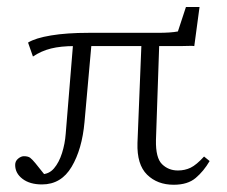

<svg xmlns="http://www.w3.org/2000/svg" viewBox="-20 -507 637 538"><path d="M466.8 10.7Q420.9 10.7 392.1 -17.6Q363.3 -45.9 365.2 -106.4L377 -400.4L426.8 -401.4L417 -114.3Q416 -64.5 434.1 -46.9Q452.1 -29.3 478.5 -29.3Q498 -29.3 514.2 -37.1Q530.3 -44.9 551.8 -68.4L567.4 -55.7Q550.8 -27.3 528.3 -8.3Q505.9 10.7 466.8 10.7ZM97.7 9.8Q63.5 9.8 43 -5.9Q22.5 -21.5 22.5 -44.9Q22.5 -55.7 30.8 -62.5Q39.1 -69.3 46.9 -69.3Q58.6 -69.3 64.5 -64.9Q70.3 -60.5 79.1 -49.8L110.4 -10.7L94.7 -18.6Q117.2 -18.6 131.3 -35.2Q145.5 -51.8 153.8 -78.1Q162.1 -104.5 164.1 -131.8L186.5 -405.3H238.3L216.8 -165Q210 -88.9 180.7 -39.6Q151.4 9.8 97.7 9.8ZM72.3 -348.6 58.6 -387.7Q79.1 -400.4 123 -407.7Q167 -415 227.5 -415H419.9Q440.4 -415 454.6 -416Q468.8 -417 478.5 -418.9L501 -487.3H539.1L524.4 -377.9Q517.6 -378.9 510.3 -378.4Q502.9 -377.9 487.3 -377.9Q471.7 -377.9 441.4 -377.9H189.5Q150.4 -377.9 123 -371.1Q95.7 -364.3 72.3 -348.6Z"/></svg>

Font: Crimson Pro ExtraLight
Style: Regular
Weight: 250
Designer: Jacques Le Bailly
Foundry: Baron von Fonthausen
Version: Version 1.003